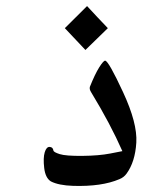

<svg xmlns="http://www.w3.org/2000/svg" viewBox="-20 -581 469 632"><path d="M373 8.8Q314.9 33.7 220.7 30.8Q173.3 29.3 147.5 16.1Q129.4 4.9 125.5 -28.1Q121.6 -61 127.2 -79.6Q132.8 -98.1 143.6 -97.4Q154.3 -96.7 155.8 -85.4Q156.7 -80.1 176.5 -73.7Q196.3 -67.4 251 -67.9Q305.7 -68.4 343 -75.7Q380.4 -83 382.8 -83.5Q343.3 -173.3 280.3 -276.9Q273.4 -287.6 275.9 -295.4Q292.5 -336.9 306.6 -359.4Q320.8 -381.8 326.2 -381.3Q337.4 -380.4 385 -277.8Q432.6 -175.3 428.7 -111.6Q424.8 -47.9 396.5 -9.3Q387.7 2.9 373 8.8ZM261.2 -416.5 193.4 -488.3Q247.1 -541.5 266.6 -561Q300.3 -524.4 335 -488.3Q335 -488.3 261.2 -416.5Z"/></svg>

Font: Amiri Typewriter
Style: Bold
Weight: 700
Monospace: yes
Designer: Khaled Hosny
Version: Version 1.1